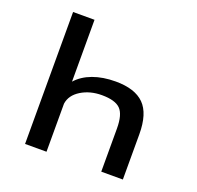

<svg xmlns="http://www.w3.org/2000/svg" viewBox="-137 -947 1124 1094"><g transform="rotate(20 425.0 -400.0)"><path d="M124.5 0V-800H254.5V-425Q291 -466.5 351.2 -488.8Q411.5 -511 489 -511Q606 -511 661.8 -455.2Q717.5 -399.5 717.5 -274.5V0H586.5V-261.5Q586.5 -346.5 554.2 -378.8Q522 -411 441.5 -411Q369.5 -411 315.8 -377.8Q262 -344.5 254.5 -291.5V0Z"/></g></svg>

Font: League Mono Wide Medium
Style: Regular
Weight: 500
Width: 8
Designer: Tyler Finck
Foundry: The League of Moveable Type / Tyler Finck
Version: Version 2.210